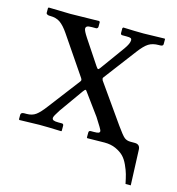

<svg xmlns="http://www.w3.org/2000/svg" viewBox="-89 -508 656 713"><g transform="rotate(15 239.5 -151.5)"><path d="M342.3 0Q342.3 0 275.9 1L273.9 -1V-20Q273.9 -27.8 281.7 -27.8H293.5Q306.6 -27.8 311.3 -29.8Q315.9 -31.7 315.9 -37.1Q315.9 -42 288.6 -84L230 -164.1Q226.1 -170.9 222.7 -170.9Q221.2 -170.9 214.8 -162.6L149.9 -71.3Q132.8 -45.4 132.8 -39.1Q132.8 -32.7 138.2 -30.3Q143.6 -27.8 156.7 -27.8H170.4Q177.2 -27.8 177.2 -20V-1L175.8 1Q124 -1 91.3 -1L15.1 1L12.7 -1V-18.1Q12.7 -27.8 25.9 -27.8H34.7Q56.2 -27.8 70.3 -38.3Q84.5 -48.8 103.5 -74.2L196.3 -195.8Q198.7 -198.7 198.7 -201.7Q198.7 -204.6 195.8 -209L96.2 -355.5Q79.6 -379.9 64.2 -390.9Q48.8 -401.9 24.9 -401.9H22.5Q17.6 -401.9 13.7 -404.1Q9.8 -406.2 9.8 -409.2V-427.7L11.7 -430.7L95.7 -428.7L206.1 -430.7L209 -427.7V-409.7Q209 -406.2 206.8 -404.1Q204.6 -401.9 201.7 -401.9H186Q171.9 -401.9 167.2 -398.9Q162.6 -396 162.6 -390.1Q162.6 -382.3 178.7 -357.9L239.7 -266.1Q245.6 -257.3 248 -257.3Q251 -257.3 256.3 -265.1L322.8 -356.9Q338.9 -379.4 338.9 -392.1Q338.9 -397.9 335 -399.9Q331.1 -401.9 318.4 -401.9H302.7Q295.9 -401.9 295.9 -409.2V-427.7L298.8 -430.7Q346.7 -428.7 377 -428.7L458 -430.7L459.5 -428.7V-409.7Q459.5 -401.9 447.3 -401.9H443.4Q419.4 -401.9 404.1 -392.3Q388.7 -382.8 368.2 -355.5L275.4 -232.9Q273.4 -231 273.4 -227.5Q273.4 -226.1 275.4 -221.2L378.9 -74.2Q401.4 -42.5 410.6 -35.2Q419.9 -27.8 434.1 -27.8H450.7Q470.7 -27.8 471.7 -7.8L477.1 128.4H457Q452.6 106.9 448.7 92.8Q444.8 78.6 436 59.3Q427.2 40 415.8 28.6Q404.3 17.1 385.5 8.5Q366.7 0 342.3 0Z"/></g></svg>

Font: Libertinage
Style: f
Weight: 400
Designer: OSP
Foundry: OSP
Version: Version 1.0; 2008; OFL relea